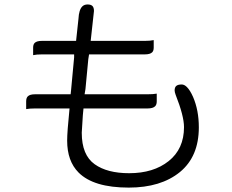

<svg xmlns="http://www.w3.org/2000/svg" viewBox="-20 -790 1040 860"><path d="M128.4 -543Q143.6 -546.4 168 -546.4H312V-532.7L298.3 -385.7L296.4 -367.7H136.7Q113.8 -367.7 104.5 -358.4Q97.2 -351.1 97.2 -335.9V-301.3Q112.3 -304.2 136.7 -304.2H291.5Q280.8 -198.7 280.8 -160.2Q280.8 -68.4 332 -17.1Q399.4 50.3 556.6 50.3Q700.7 50.3 786.1 -19.5Q870.6 -88.9 870.6 -219.7Q870.6 -295.9 844.7 -356Q831.5 -385.7 817.4 -399.9Q805.7 -411.6 793.9 -411.6Q775.9 -411.6 768.6 -404.3Q762.2 -397.9 762.2 -384.8Q762.2 -377.9 766.6 -365.7Q804.2 -270.5 804.2 -220.7Q804.2 -123 735.4 -68.4Q667.5 -14.2 558.6 -14.2Q460.4 -14.2 404.3 -54.2Q346.2 -95.2 346.2 -195.3V-195.8L351.1 -274.4L354 -304.2H640.6Q665 -304.2 674.8 -314Q682.1 -321.3 682.1 -335.9V-370.6Q666.5 -367.7 640.6 -367.7H358.9L362.8 -391.1L375.5 -524.9L378.9 -546.4H628.9Q652.3 -546.4 661.6 -555.7Q668.5 -562.5 668.5 -576.7V-610.4Q653.3 -606.9 628.9 -606.9H386.2L400.9 -740.7Q400.9 -756.3 394 -763.2Q387.2 -770 372.3 -770Q357.4 -770 348.6 -761.2Q333.5 -746.1 331.5 -706.1L320.8 -606.9H168Q144.5 -606.9 135.3 -597.7Q128.4 -590.8 128.4 -576.7Z"/></svg>

Font: YuPearl-ExtraLight
Style: ExtraLight
Weight: 200
Designer: Max Yao
Foundry: Max-Everyday
Version: Version 1.011; ttfautohint (v1.8.3)